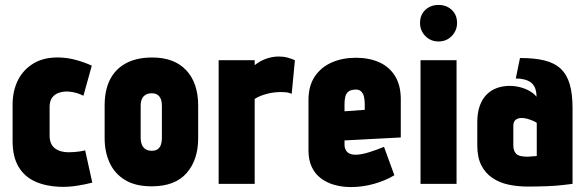

<svg xmlns="http://www.w3.org/2000/svg" viewBox="-20 -745 2377 778"><path d="M318 -357 352 -479Q321 -493 288 -502Q255 -511 222 -512Q160 -514 117.5 -489Q75 -464 53 -420.5Q31 -377 31 -320V-174Q31 -110 55 -69.5Q79 -29 122.5 -9.5Q166 10 223 12Q257 13 290 8Q323 3 354 -5L325 -136Q325 -136 319.5 -134.5Q314 -133 304 -131.5Q294 -130 282 -129Q270 -128 258 -128Q241 -128 227 -132Q213 -136 202.5 -144Q192 -152 186.5 -165Q181 -178 181 -195V-312Q181 -335 191 -349Q201 -363 218.5 -369Q236 -375 257 -374Q273 -373 289 -368.5Q305 -364 318 -357Z M783 -185V-317Q783 -409 734.5 -460.5Q686 -512 597 -512Q534 -512 491 -489Q448 -466 426 -423Q404 -380 404 -317V-185Q404 -130 424 -86Q444 -42 486 -16Q528 10 595 10Q689 10 736 -43.5Q783 -97 783 -185ZM636 -317V-184Q636 -170 632 -158.5Q628 -147 619 -140.5Q610 -134 595 -134Q579 -134 569 -141Q559 -148 554.5 -159.5Q550 -171 550 -184V-317Q550 -334 555.5 -345Q561 -356 571 -361.5Q581 -367 595 -367Q609 -367 618 -361Q627 -355 631.5 -344Q636 -333 636 -317Z M1162 -365 1175 -501Q1162 -507 1145.5 -511.5Q1129 -516 1110 -516Q1084 -516 1058.5 -507Q1033 -498 1012 -481V-501H866V0H1012V-344Q1024 -352 1037.5 -357Q1051 -362 1064.5 -365.5Q1078 -369 1092 -370.5Q1106 -372 1119 -372Q1141 -372 1151.5 -368.5Q1162 -365 1162 -365Z M1376 -158V-176L1604 -188V-343Q1604 -399 1581 -436.5Q1558 -474 1517 -492.5Q1476 -511 1422 -511Q1368 -511 1324.5 -492Q1281 -473 1255.5 -435Q1230 -397 1230 -340V-135Q1230 -97 1243 -69Q1256 -41 1279.5 -23Q1303 -5 1334.5 4Q1366 13 1402 13Q1449 13 1495.5 0Q1542 -13 1578 -35L1536 -150Q1510 -139 1477 -128.5Q1444 -118 1420 -118Q1409 -118 1400.5 -121Q1392 -124 1387 -129Q1382 -134 1379 -141.5Q1376 -149 1376 -158ZM1458 -323V-300L1376 -294V-324Q1376 -342 1379.5 -354.5Q1383 -367 1392 -374Q1401 -381 1419 -382Q1435 -383 1443.5 -374.5Q1452 -366 1455 -352.5Q1458 -339 1458 -323Z M1684 0H1830V-501H1684ZM1757 -725Q1725 -725 1703.5 -705Q1682 -685 1682 -652Q1682 -621 1703.5 -599Q1725 -577 1757 -577Q1789 -577 1810.5 -599Q1832 -621 1832 -652Q1832 -685 1810.5 -705Q1789 -725 1757 -725Z M2154 -353Q2144 -366 2126.5 -376Q2109 -386 2088 -391.5Q2067 -397 2045 -397Q2018 -397 1994 -388.5Q1970 -380 1952 -362Q1934 -344 1924 -316Q1914 -288 1914 -250V-156Q1914 -108 1930 -76Q1946 -44 1974.5 -24.5Q2003 -5 2040 3Q2077 11 2120 11Q2140 11 2159 10.5Q2178 10 2196.5 9.5Q2215 9 2232.5 7.5Q2250 6 2267 4Q2284 2 2300 0V-307Q2300 -365 2288.5 -404Q2277 -443 2252 -466.5Q2227 -490 2186.5 -500Q2146 -510 2087 -510L2070 -427Q2089 -427 2104.5 -423Q2120 -419 2131 -411Q2142 -403 2148 -388.5Q2154 -374 2154 -353ZM2155 -247V-113Q2155 -113 2152.5 -112.5Q2150 -112 2145.5 -112Q2141 -112 2136 -111.5Q2131 -111 2126.5 -110.5Q2122 -110 2118 -110Q2100 -110 2088.5 -113Q2077 -116 2071 -122.5Q2065 -129 2062.5 -137.5Q2060 -146 2060 -156V-236Q2060 -244 2062.5 -250Q2065 -256 2069.5 -259.5Q2074 -263 2080 -265Q2086 -267 2093 -267Q2106 -267 2119 -263Q2132 -259 2142 -254.5Q2152 -250 2155 -247Z"/></svg>

Font: Advent Pro ExtraBold
Style: Regular
Weight: 800
Designer: VivaRado, Andreas Kalpakidis
Foundry: VivaRado, Andreas Kalpakidis
Version: Version 3.000